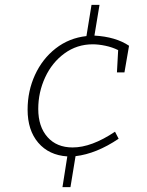

<svg xmlns="http://www.w3.org/2000/svg" viewBox="-20 -753 607 793"><path d="M494 -454H463L468 -546Q444 -558 415.5 -564Q387 -570 363 -570Q298 -570 246.5 -532.5Q195 -495 166.5 -433.5Q138 -372 138 -303Q138 -230 176 -187Q214 -144 280 -144Q358 -144 455 -209L470 -180Q378 -118 292 -108L271 20H238L258 -107Q182 -112 138 -163.5Q94 -215 94 -300Q94 -377 124.5 -443.5Q155 -510 210 -553Q265 -596 337 -604L358 -733H391L370 -606Q458 -601 513 -564Z"/></svg>

Font: Bitter Pro Light
Style: Italic
Weight: 300
Italic angle: -9°
Designer: Sol Matas, and Bitter project Authors
Foundry: Sol Matas
Version: Version 1.010